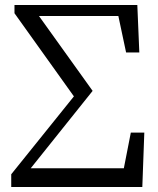

<svg xmlns="http://www.w3.org/2000/svg" viewBox="-20 -749 631 769"><path d="M25 0V-51L276 -363L38 -696V-729H530L538 -539H485L454 -685H136L351 -385L103 -75H476L504 -218H558L550 0Z"/></svg>

Font: GenRyuMin TW R
Style: Regular
Weight: 400
Version: Version 1.501;PS 1;hotconv 16.6.51;makeotf.lib2.5.65220